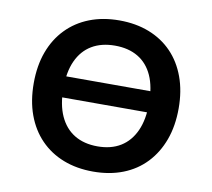

<svg xmlns="http://www.w3.org/2000/svg" viewBox="-80 -806 1003 907"><g transform="rotate(10 422.0 -352.5)"><path d="M164 -310V-411H694V-310ZM422 10Q343 10 279 -15Q215 -40 169 -87.5Q123 -135 98.5 -202Q74 -269 74 -353Q74 -437 98.5 -503.5Q123 -570 169 -617.5Q215 -665 279 -690Q343 -715 422 -715Q501 -715 565 -690Q629 -665 674.5 -618Q720 -571 744.5 -504Q769 -437 769 -354Q769 -270 744.5 -203Q720 -136 674.5 -88Q629 -40 565 -15Q501 10 422 10ZM422 -111Q487 -111 532.5 -139Q578 -167 602.5 -221Q627 -275 627 -353Q627 -432 603 -485.5Q579 -539 533 -566.5Q487 -594 422 -594Q357 -594 311 -566.5Q265 -539 240.5 -485.5Q216 -432 216 -353Q216 -275 240.5 -221Q265 -167 311 -139Q357 -111 422 -111Z"/></g></svg>

Font: Nunito Sans 6pt
Style: Bold
Weight: 700
Version: Version 3.101;gftools[0.9.27]